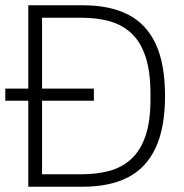

<svg xmlns="http://www.w3.org/2000/svg" viewBox="-20 -706 696 726"><path d="M0 -325V-371H335V-325ZM87 0V-686H295Q395 -686 464 -651Q533 -616 568.5 -540.5Q604 -465 604 -343Q604 -223 568.5 -147Q533 -71 464 -35.5Q395 0 294 0ZM139 -47H287Q346 -47 394 -60Q442 -73 477 -105.5Q512 -138 530.5 -193Q549 -248 549 -331V-351Q549 -435 530.5 -491Q512 -547 477.5 -579.5Q443 -612 395 -625.5Q347 -639 287 -639H139Z"/></svg>

Font: Archivo SemiCondensed Thin
Style: Regular
Weight: 250
Width: 4
Designer: Hector Gatti
Foundry: Omnibus-Type
Version: Version 2.001